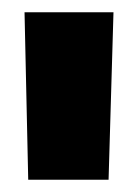

<svg xmlns="http://www.w3.org/2000/svg" viewBox="-20 -720 225 313"><path d="M26 -427 20 -700H165L157 -427Z"/></svg>

Font: Georama ExtraCondensed ExtraBold
Style: Regular
Weight: 800
Width: 2
Designer: Jean-Baptiste Levee
Foundry: Production Type
Version: Version 1.000